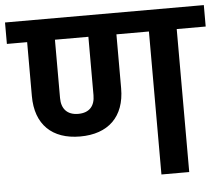

<svg xmlns="http://www.w3.org/2000/svg" viewBox="-70 -755 945 812"><g transform="rotate(-5 402.0 -349.0)"><path d="M255 -190C374 -190 445 -257 445 -378V-607H583V0H701V-607H824V-698H-20V-607H66V-378C66 -257 136 -190 255 -190ZM184 -359V-607H326V-359C326 -314 303 -286 255 -286C208 -286 184 -314 184 -359Z"/></g></svg>

Font: IBM Plex Devanagari Medium
Style: Regular
Weight: 600
Designer: Mike Abbink, Paul van der Laan, Pieter van Rosmalen, Erin McLaughlin
Foundry: Bold Monday
Version: Version 1.0